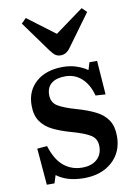

<svg xmlns="http://www.w3.org/2000/svg" viewBox="-89 -842 641 914"><g transform="rotate(-10 231.5 -385.5)"><path d="M62 14 47 -163 95 -167Q116 -99 154 -68Q192 -37 243 -37Q288 -37 314 -60Q340 -83 340 -123Q340 -160 311 -178Q282 -196 220 -213Q170 -227 133.5 -245Q97 -263 76.5 -292.5Q56 -322 56 -370Q56 -440 104 -482.5Q152 -525 234 -525Q271 -525 302 -514Q333 -503 352 -489L363 -525H400L412 -361L364 -364Q350 -418 317 -448.5Q284 -479 237 -479Q194 -479 170.5 -460Q147 -441 147 -405Q147 -368 175.5 -350.5Q204 -333 264 -316Q317 -301 354.5 -282Q392 -263 411.5 -233Q431 -203 431 -156Q431 -79 379 -32.5Q327 14 243 14Q161 14 111 -24L99 14ZM235 -581Q220 -581 209.5 -588Q199 -595 185 -614L78 -762L101 -785L234 -685L371 -785L394 -763L281 -608Q270 -593 258.5 -587Q247 -581 235 -581Z"/></g></svg>

Font: Literata 36pt Medium
Style: Regular
Weight: 500
Designer: Latin by Veronika Burian and Jose Scaglione. Greek by Irene Vlachou. Cyrillic by Vera Evstafieva.
Foundry: TypeTogether
Version: Version 3.002